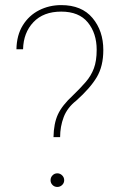

<svg xmlns="http://www.w3.org/2000/svg" viewBox="-20 -741 476 764"><path d="M219.2 -195.3H192.9Q193.8 -249.5 210.4 -285.6Q227.1 -321.8 270 -361.3Q299.8 -390.1 321 -414.6Q342.3 -439 353.5 -468.8Q364.7 -498.5 364.7 -543Q364.7 -608.4 329.6 -651.6Q294.4 -694.8 223.6 -694.8Q152.8 -694.8 113 -652.8Q73.2 -610.8 71.8 -544.9H45.4Q46.4 -601.1 70.8 -640.4Q95.2 -679.7 135.5 -700.2Q175.8 -720.7 223.6 -720.7Q305.2 -720.7 348.1 -669.4Q391.1 -618.2 391.1 -542Q391.1 -477.5 365 -433.8Q338.9 -390.1 283.7 -340.8Q247.6 -312.5 233.4 -274.9Q219.2 -237.3 219.2 -195.3ZM181.2 -23.9Q181.2 -35.2 189 -43.2Q196.8 -51.3 208 -51.3Q219.2 -51.3 227.3 -43.2Q235.4 -35.2 235.4 -23.9Q235.4 -12.7 227.3 -4.9Q219.2 2.9 208 2.9Q196.8 2.9 189 -4.9Q181.2 -12.7 181.2 -23.9Z"/></svg>

Font: Vazirmatn RD Thin
Style: Regular
Weight: 100
Designer: Saber Rastikerdar
Foundry: Saber Rastikerdar
Version: Version 32.102